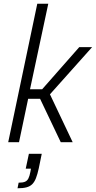

<svg xmlns="http://www.w3.org/2000/svg" viewBox="-20 -763 514 1030"><path d="M24 0 180 -743H239L141 -284H206L405 -510H474L248 -257L370 0H306L195 -233H131L82 0ZM74 247 80 217Q102 217 114 212Q126 207 132.5 194Q139 181 143 159L146 142H118L135 62H204L188 140Q181 172 173 192.5Q165 213 153 225Q141 237 122 242Q103 247 74 247Z"/></svg>

Font: Saira SemiCondensed Light
Style: Italic
Weight: 300
Width: 4
Italic angle: -12°
Designer: Hector Gatti with collaboration of the Omnibus-Type team
Foundry: Omnibus-Type
Version: Version 1.101